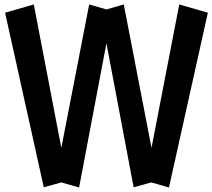

<svg xmlns="http://www.w3.org/2000/svg" viewBox="-20 -836 957 865"><path d="M787.6 -815.9 916.5 -778.8 741.2 8.8 661.6 -14.2 582 7.8 459.5 -641.1 336.4 8.8 256.3 -14.2 177.2 7.8 2.9 -778.8 132.3 -815.9 256.3 -169.9 381.8 -815.9 459.5 -793.5 537.6 -815.9 662.6 -169.9Z"/></svg>

Font: Gap Sans
Style: Black
Weight: 400
Designer: Alexandre Liziard and Etienne Ozeray
Foundry: Interstices.io
Version: Version 1.6.1 - December 3. 2014